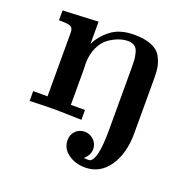

<svg xmlns="http://www.w3.org/2000/svg" viewBox="-118 -565 874 881"><g transform="rotate(20 319.5 -125.0)"><path d="M44 0V-48H114V-358Q114 -381 102 -387.5Q90 -394 53 -394H44V-442L217 -450V-341Q236 -383 279 -416.5Q322 -450 392 -450Q444 -450 477.5 -436Q511 -422 524.5 -396Q538 -370 542 -348.5Q546 -327 546 -295V-25Q546 75 502.5 137.5Q459 200 387 200Q338 200 303.5 174.5Q269 149 269 109Q269 82 286.5 64Q304 46 331 46Q356 46 375 64Q394 82 394 109Q394 137 367 161Q391 163 397 161Q432 147 432 0V-301Q432 -328 431 -342Q430 -356 425 -375.5Q420 -395 407.5 -404Q395 -413 375 -413Q355 -413 332.5 -405.5Q310 -398 285 -381Q260 -364 243.5 -329.5Q227 -295 227 -249Q227 -244 227.5 -235Q228 -226 228 -222V-48H297V0Q186 -3 175 -3Q110 -3 44 0Z"/></g></svg>

Font: CMU Serif
Style: Bold
Weight: 700
Version: Version 0.7.0